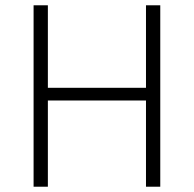

<svg xmlns="http://www.w3.org/2000/svg" viewBox="-20 -706 733 726"><path d="M532 -326H161V0H107V-686H161V-374H532V-686H586V0H532Z"/></svg>

Font: Chivo Thin
Style: Regular
Weight: 100
Designer: Hector Gatti
Foundry: Omnibus-Type
Version: Version 1.007